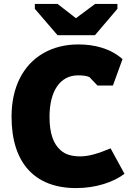

<svg xmlns="http://www.w3.org/2000/svg" viewBox="-20 -951 665 981"><path d="M379 -566C400 -566 423 -564 437 -557L478 -514H557L606 -649C544 -704 462 -724 380 -724C314 -724 253 -709 201 -679C96 -618 39 -503 39 -355C39 -119 157 10 369 10C469 10 560 -20 616 -63L545 -193C485 -168 436 -152 390 -152C348 -152 314 -161 289 -184C254 -215 233 -267 233 -354C233 -486 287 -566 379 -566ZM274 -771H465L580 -906V-931H466L368 -858L274 -931H158V-906Z"/></svg>

Font: Frost ExtraBold
Style: Regular
Weight: 800
Designer: Lee Frost
Foundry: Lee Frost for Ice Communication Norge AS
Version: Version 2.011;hotconv 1.0.107;makeotfexe 2.5.65593